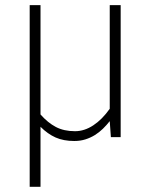

<svg xmlns="http://www.w3.org/2000/svg" viewBox="-20 -532 583 745"><path d="M448.2 0H410.2L405.8 -62Q393.6 -46.4 379.4 -32.5Q365.2 -18.6 348.4 -8.1Q331.5 2.4 311.5 8.8Q291.5 15.1 268.1 15.1Q226.6 15.1 195.8 1.5Q165 -12.2 137.2 -40V192.9H95.2V-512.2H137.2V-87.9Q165.5 -55.7 196.8 -39.3Q228 -22.9 271 -22.9Q307.6 -22.9 342 -45.7Q376.5 -68.4 405.8 -109.9V-512.2H448.2Z"/></svg>

Font: Clear Sans Thin
Style: Regular
Weight: 250
Foundry: Intel Corporation
Version: Version 1.00